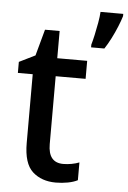

<svg xmlns="http://www.w3.org/2000/svg" viewBox="-54 -893 568 850"><g transform="rotate(5 229.5 -468.0)"><path d="M252 -168Q270 -168 289 -171.5Q308 -175 323 -181V-102Q306 -93 280 -88Q254 -83 226 -83Q163 -83 123 -119Q83 -155 83 -247V-552H17V-601L88 -636L120 -753H185V-632H318V-552H185V-250Q185 -168 252 -168ZM459 -843Q453 -823 442 -796Q431 -769 417 -741.5Q403 -714 389 -693H330V-705Q335 -722 341 -749Q347 -776 352 -804.5Q357 -833 358 -853H459Z"/></g></svg>

Font: Noto Sans Telugu UI SemiCondensed Medium
Style: Regular
Weight: 500
Width: 4
Designer: Jelle Bosma - Monotype Design Team
Foundry: Monotype Imaging Inc.
Version: Version 2.005; ttfautohint (v1.8.4.7-5d5b)